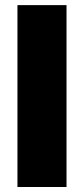

<svg xmlns="http://www.w3.org/2000/svg" viewBox="-20 -748 336 768"><path d="M246.1 -727.5V0H49.8V-727.5Z"/></svg>

Font: Inter Black
Style: Regular
Weight: 900
Designer: Rasmus Andersson
Foundry: rsms
Version: Version 4.000;git-a52131595